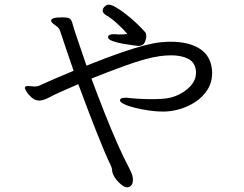

<svg xmlns="http://www.w3.org/2000/svg" viewBox="-20 -761 1040 819"><path d="M471 -615Q475 -615 479.5 -614.5Q484 -614 489 -614Q497 -614 505.5 -614.5Q514 -615 523 -616Q507 -636 480.5 -660Q454 -684 436 -694Q418 -704 418 -716Q418 -727 430 -736Q435 -741 444 -741Q455 -741 475 -729.5Q495 -718 518.5 -699.5Q542 -681 563.5 -660.5Q585 -640 600 -623Q604 -618 604 -607Q604 -594 597 -579.5Q590 -565 570 -565Q569 -565 549.5 -567.5Q530 -570 504.5 -574.5Q479 -579 460 -586Q441 -593 441 -602V-605Q445 -615 463 -615ZM816 -458Q812 -495 783 -510Q754 -525 710 -525Q688 -525 661.5 -521.5Q635 -518 598 -508Q561 -498 506 -478Q451 -458 370 -426Q397 -353 425.5 -281Q454 -209 480.5 -149Q507 -89 527 -52Q541 -24 544 -14.5Q547 -5 547 8Q547 28 532 36Q530 37 528 37.5Q526 38 524 38Q512 38 499 28Q486 18 476 5Q466 -8 462 -18Q458 -29 458 -36.5Q458 -44 453 -54Q428 -106 391.5 -198.5Q355 -291 314 -402Q277 -386 244 -371.5Q211 -357 185 -343Q163 -332 148 -332Q130 -332 116 -344Q102 -356 94 -369Q86 -382 86 -385Q86 -388 87 -389Q88 -394 98 -394Q102 -394 107 -393.5Q112 -393 116 -393Q118 -393 121 -392.5Q124 -392 127 -392Q141 -392 148 -396Q209 -424 294 -459Q279 -503 264 -546.5Q249 -590 235 -633Q234 -636 229 -642Q224 -648 220 -650Q216 -653 207 -660Q198 -667 198 -673Q198 -687 246 -687Q269 -687 277.5 -681.5Q286 -676 291 -654Q302 -617 317.5 -573Q333 -529 349 -481Q439 -517 499 -537.5Q559 -558 598.5 -568Q638 -578 663.5 -580.5Q689 -583 708 -583Q785 -583 831.5 -553.5Q878 -524 884 -465Q884 -461 884.5 -457.5Q885 -454 885 -451Q885 -410 865.5 -379Q846 -348 814.5 -327Q783 -306 746.5 -295.5Q710 -285 676 -285Q648 -285 616.5 -289.5Q585 -294 556.5 -301Q528 -308 510 -316.5Q492 -325 492 -333Q492 -344 513 -344H521Q547 -341 574.5 -339.5Q602 -338 627 -338Q652 -338 672.5 -339.5Q693 -341 705 -344Q750 -355 783 -384.5Q816 -414 816 -450Z"/></svg>

Font: QiushuiShotai Bright
Style: Regular
Weight: 400
Designer: Christian Thalmann (Catharsis Fonts)
Version: Version 1.250;